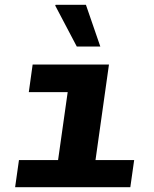

<svg xmlns="http://www.w3.org/2000/svg" viewBox="-20 -780 640 800"><path d="M206 0 262 -396H100L116 -511H434L362 0ZM43 0 59 -113H539L523 0ZM300 -586 210 -757 212 -760H338L398 -586Z"/></svg>

Font: Chivo Mono
Style: Bold Italic
Weight: 700
Italic angle: -8.05°
Monospace: yes
Version: Version 1.008